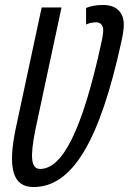

<svg xmlns="http://www.w3.org/2000/svg" viewBox="-20 -744 519 774"><path d="M115 10C270 10 381 -170 470 -579C476 -608 479 -626 479 -645C479 -694 449 -724 396 -724C367 -724 344 -719 327 -712V-645C339 -651 353 -654 368 -654C384 -654 396 -643 396 -623C396 -609 393 -593 390 -578C311 -212 230 -63 142 -63C105 -63 100 -109 123 -223L228 -714H148L43 -224C11 -68 30 10 115 10Z"/></svg>

Font: Noto Sans ExtraCondensed
Style: Italic
Weight: 400
Width: 2
Italic angle: -12°
Designer: Monotype Design Team
Foundry: Monotype Imaging Inc.
Version: Version 2.013